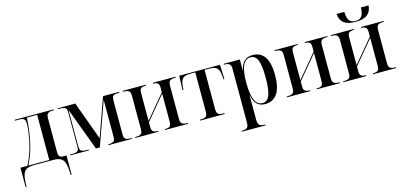

<svg xmlns="http://www.w3.org/2000/svg" viewBox="-78 -1309 4460 2111"><g transform="rotate(-15 2152.0 -253.5)"><path d="M11 210V-11H90Q120 -66 141.5 -128Q163 -190 177 -251Q190 -312 197.5 -367Q205 -422 205 -457Q205 -501 188 -513.5Q171 -526 135 -526H86V-536H530V-526H514Q483 -526 463.5 -513.5Q444 -501 444 -457V-75Q444 -39 456.5 -24.5Q469 -10 497 -10H535V210H525L522 161Q519 99 505 64Q491 29 462 14.5Q433 0 382 0H165Q113 0 83 14Q53 28 39.5 63Q26 98 23 159L21 210ZM101 -11H339V-525H222Q214 -374 185 -245Q156 -116 101 -11Z M575 0V-10H610Q641 -10 658.5 -21Q676 -32 676 -75V-461Q676 -503 658 -514.5Q640 -526 610 -526H575V-536H776L936 -99L1092 -536H1276V-526H1258Q1225 -526 1207.5 -514.5Q1190 -503 1190 -460V-75Q1190 -33 1207.5 -21.5Q1225 -10 1258 -10H1276V0H1010V-10H1020Q1052 -10 1070 -21.5Q1088 -33 1088 -75V-489H1086L912 0H868L688 -482H686V-76Q686 -33 703.5 -21.5Q721 -10 754 -10H788V0Z M1315 0V-10H1328Q1359 -10 1379.5 -21.5Q1400 -33 1400 -79V-457Q1400 -502 1379.5 -514Q1359 -526 1328 -526H1315V-536H1579V-526H1570Q1542 -526 1523.5 -515Q1505 -504 1505 -461V-144L1727 -410V-461Q1727 -503 1709 -514.5Q1691 -526 1664 -526H1659V-536H1917V-526H1906Q1874 -526 1853.5 -514.5Q1833 -503 1833 -457V-79Q1833 -34 1853.5 -22Q1874 -10 1906 -10H1917V0H1654V-10H1664Q1692 -10 1709.5 -21.5Q1727 -33 1727 -76V-394L1505 -128V-75Q1505 -33 1523.5 -21.5Q1542 -10 1569 -10H1578V0Z M2054 0V-10H2066Q2101 -10 2120 -22.5Q2139 -35 2139 -79V-526H2088Q2044 -526 2018.5 -515.5Q1993 -505 1981 -479.5Q1969 -454 1966 -408L1963 -372H1953L1959 -536H2423L2429 -372H2419L2416 -408Q2413 -454 2401 -479.5Q2389 -505 2363.5 -515.5Q2338 -526 2294 -526H2245V-79Q2245 -35 2263.5 -22.5Q2282 -10 2315 -10H2333V0Z M2464 237V227H2472Q2510 227 2527.5 212Q2545 197 2545 152V-455Q2545 -498 2527 -512Q2509 -526 2473 -526H2464V-536H2649V-410H2651Q2676 -547 2795 -547Q2885 -547 2932 -479Q2979 -411 2979 -271Q2979 -128 2931 -59Q2883 10 2792 10Q2677 10 2652 -129H2650Q2650 -99 2650.5 -68.5Q2651 -38 2651 -8V150Q2651 196 2668.5 211.5Q2686 227 2724 227H2735V237ZM2768 -8Q2823 -8 2847.5 -70.5Q2872 -133 2872 -271Q2872 -409 2847.5 -469Q2823 -529 2768 -529Q2707 -529 2679 -464Q2651 -399 2651 -271Q2651 -141 2679.5 -74.5Q2708 -8 2768 -8Z M3043 0V-10H3056Q3087 -10 3107.5 -21.5Q3128 -33 3128 -79V-457Q3128 -502 3107.5 -514Q3087 -526 3056 -526H3043V-536H3307V-526H3298Q3270 -526 3251.5 -515Q3233 -504 3233 -461V-144L3455 -410V-461Q3455 -503 3437 -514.5Q3419 -526 3392 -526H3387V-536H3645V-526H3634Q3602 -526 3581.5 -514.5Q3561 -503 3561 -457V-79Q3561 -34 3581.5 -22Q3602 -10 3634 -10H3645V0H3382V-10H3392Q3420 -10 3437.5 -21.5Q3455 -33 3455 -76V-394L3233 -128V-75Q3233 -33 3251.5 -21.5Q3270 -10 3297 -10H3306V0Z M3988 -606Q3895 -606 3852.5 -641.5Q3810 -677 3806 -744H3894Q3896 -674 3918 -645Q3940 -616 3988 -616Q4036 -616 4058.5 -645Q4081 -674 4083 -744H4170Q4165 -677 4122.5 -641.5Q4080 -606 3988 -606ZM3683 0V-10H3696Q3727 -10 3747.5 -21.5Q3768 -33 3768 -79V-457Q3768 -502 3747.5 -514Q3727 -526 3696 -526H3683V-536H3947V-526H3938Q3910 -526 3891.5 -515Q3873 -504 3873 -461V-144L4095 -410V-461Q4095 -503 4077 -514.5Q4059 -526 4032 -526H4027V-536H4285V-526H4274Q4242 -526 4221.5 -514.5Q4201 -503 4201 -457V-79Q4201 -34 4221.5 -22Q4242 -10 4274 -10H4285V0H4022V-10H4032Q4060 -10 4077.5 -21.5Q4095 -33 4095 -76V-394L3873 -128V-75Q3873 -33 3891.5 -21.5Q3910 -10 3937 -10H3946V0Z"/></g></svg>

Font: Noto Serif Display SemiCondensed Medium
Style: Regular
Weight: 500
Width: 4
Designer: Monotype Design Team
Foundry: Monotype Imaging Inc.
Version: Version 2.009